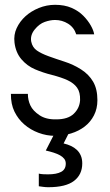

<svg xmlns="http://www.w3.org/2000/svg" viewBox="-20 -546 460 806"><path d="M316.2 -125.3Q317.2 -159.1 303.5 -178Q289.9 -197 263.9 -209.1Q237.9 -221.2 199 -231.1Q160.1 -240.9 127 -255.1Q93.9 -269.2 69.9 -297.2Q46 -325.3 40.9 -367.2Q36.9 -400 50 -428Q63.1 -456.1 86.6 -477.5Q110.1 -499 142.9 -512.4Q175.8 -525.8 211.1 -525.8Q251 -525.8 280.6 -512.9Q310.1 -500 330.1 -479.5Q350 -459.1 361.6 -438.1Q373.2 -417.2 375.3 -402H300Q290.9 -430.8 265.9 -446.5Q240.9 -462.1 211.1 -462.1Q190.9 -462.1 167.9 -454Q144.9 -446 125.5 -422Q106.1 -398 111.1 -371.2Q116.2 -347 134.6 -334.1Q153 -321.2 183.6 -310.1Q214.1 -299 251 -287.1Q287.9 -275.3 320.5 -254.5Q353 -233.8 371 -203Q388.9 -172.2 388.9 -125.3Q388.9 -89.9 374.5 -61.9Q360.1 -33.8 335.6 -14.9Q311.1 4 278.5 14.1Q246 24.2 211.1 24.2Q175.8 24.2 141.9 11.6Q108.1 -1 82.1 -23.5Q56.1 -46 40.7 -77.5Q25.3 -109.1 25.8 -152H97Q97 -125.8 107.6 -103.3Q118.2 -80.8 145.7 -62.4Q173.2 -43.9 216.2 -44.9Q265.2 -44.9 289.6 -68.4Q314.1 -91.9 316.2 -125.3ZM325.3 139.9Q325.3 186.9 290.7 213.4Q256.1 239.9 182.8 239.9Q172.2 239.9 161.1 238.4Q150 236.9 142.9 235.9V182.8Q150 184.8 162.1 185.4Q174.2 185.9 181.8 185.9Q217.2 185.9 236.6 175.5Q256.1 165.2 256.1 140.9Q256.1 128.8 249.5 120.5Q242.9 112.1 232.1 106.1Q221.2 100 205.6 94.9Q189.9 89.9 172.2 85.9L216.2 0H275.3L247 56.1Q264.1 60.1 278 66.7Q291.9 73.2 302.5 83.1Q313.1 92.9 319.2 107.1Q325.3 121.2 325.3 139.9Z"/></svg>

Font: Myanmar KatKuu
Style: Regular
Weight: 400
Designer: Khon Soe Zaw Thu
Foundry: MPUA
Version: Version 1.00 September 13, 2016, initial release